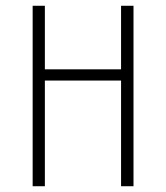

<svg xmlns="http://www.w3.org/2000/svg" viewBox="-20 -645 575 665"><path d="M93.1 0V-625H135.4V-404.9H399.3V-625H442.4V0H399.3V-366H135.4V0Z"/></svg>

Font: Afacad Flux ExtraLight
Style: Regular
Weight: 250
Designer: Kristian Moeller
Foundry: Dicotype
Version: Version 1.100